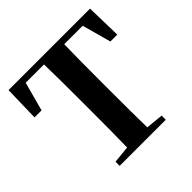

<svg xmlns="http://www.w3.org/2000/svg" viewBox="-188 -913 1081 1081"><g transform="rotate(-45 352.5 -372.0)"><path d="M169 0V-33L329 -49H372L536 -33V0ZM271 0Q273 -86 273.5 -173Q274 -260 274 -349V-394Q274 -483 273.5 -570Q273 -657 271 -744H433Q431 -658 430.5 -570.5Q430 -483 430 -394V-349Q430 -262 430.5 -174.5Q431 -87 433 0ZM23 -532 28 -744H677L682 -532H627L569 -744L642 -705H61L136 -744L79 -532Z"/></g></svg>

Font: Noto Serif JP ExtraBold
Style: Regular
Weight: 800
Designer: Ryoko NISHIZUKA 西塚涼子 (kana & ideographs); Frank Grießhammer (Latin, Greek & Cyrillic); Wenlong ZHANG 张文龙 (bopomofo); San
Foundry: Adobe
Version: Version 2.003-H1;hotconv 1.1.1;makeotfexe 2.6.0